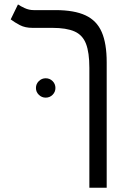

<svg xmlns="http://www.w3.org/2000/svg" viewBox="-20 -632 626 876"><path d="M466.8 -348.1V224.6H387.7V-322.3Q387.7 -392.6 372.3 -432.4Q356.9 -472.2 320.1 -488.5Q283.2 -504.9 218.3 -504.9H127.9Q94.7 -504.9 70.8 -517.3Q46.9 -529.8 28.8 -543.5L62 -611.8Q73.2 -604 92.8 -595Q112.3 -585.9 133.8 -585.9H232.9Q318.8 -585.9 370.1 -562Q421.4 -538.1 444.1 -485.8Q466.8 -433.6 466.8 -348.1ZM188.5 -186.5Q170.4 -186.5 157.2 -199.5Q144 -212.4 144 -230.5Q144 -249 157.2 -262Q170.4 -274.9 188.5 -274.9Q207 -274.9 220 -262Q232.9 -249 232.9 -230.5Q232.9 -212.4 220 -199.5Q207 -186.5 188.5 -186.5Z"/></svg>

Font: Cascadia Code PL SemiLight
Style: Regular
Weight: 350
Monospace: yes
Designer: Aaron Bell
Foundry: Saja Typeworks
Version: Version 2404.023; ttfautohint (v1.8.4)